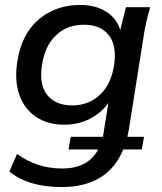

<svg xmlns="http://www.w3.org/2000/svg" viewBox="-20 -533 653 776"><path d="M229 223Q94 223 18 160L49 89Q129 148 231 148Q336 148 377 71H257L266 20H396Q397 14 398 8L418 -117Q389 -76 342.5 -52.5Q296 -29 241 -29Q172 -29 125 -61Q78 -93 58 -150.5Q38 -208 50 -284Q67 -396 136.5 -454.5Q206 -513 304 -513Q365 -513 408 -486.5Q451 -460 466 -412L489 -504H587Q578 -473 571 -442.5Q564 -412 560 -383L501 -11Q498 5 495 20H562L553 71H478Q416 223 229 223ZM272 -107Q338 -107 383.5 -149.5Q429 -192 441 -269Q453 -348 420 -390.5Q387 -433 319 -433Q252 -433 207 -391Q162 -349 150 -272Q137 -192 170.5 -149.5Q204 -107 272 -107Z"/></svg>

Font: Winston Medium
Style: Italic
Weight: 500
Italic angle: -9°
Designer: Original fonts by Vernon Adams / Changes by Cristiano Sobral
Foundry: Original fonts by Vernon Adams / Changes by Cristiano Sobral
Version: Version 2.503;July 17, 2020;FontCreator 13.0.0.2655 64-bit